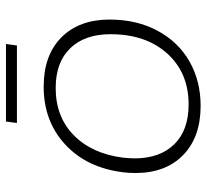

<svg xmlns="http://www.w3.org/2000/svg" viewBox="-44 -636 690 641"><g transform="rotate(-90 300.5 -315.0)"><path d="M556.2 -293.5Q556.2 -202.6 518.6 -133.1Q481 -63.5 415.8 -26.6Q350.6 10.3 268.1 10.3Q163.6 10.3 103.8 -48.1Q43.9 -106.4 43.9 -207Q43.9 -230.5 46.4 -249Q61.5 -370.1 139.2 -441.9Q216.8 -513.7 332.5 -513.7Q437 -513.7 496.6 -454.6Q556.2 -395.5 556.2 -293.5ZM272.9 -29.8Q378.4 -29.8 442.9 -101.3Q507.3 -172.9 507.3 -291Q507.3 -376.5 460.4 -425Q413.6 -473.6 327.6 -473.6Q231.4 -473.6 169.9 -413.1Q108.4 -352.5 95.2 -249Q92.8 -226.1 92.8 -210Q92.8 -126 139.6 -77.9Q186.5 -29.8 272.9 -29.8ZM210.9 -603 215.8 -639.6H474.6L469.7 -603Z"/></g></svg>

Font: Muli
Style: ExtraLightItalic
Weight: 200
Italic angle: -7°
Designer: Vernon Adams
Foundry: newtypography
Version: Version 2.0; ttfautohint (v1.00rc1.2-2d82) -l 8 -r 50 -G 200